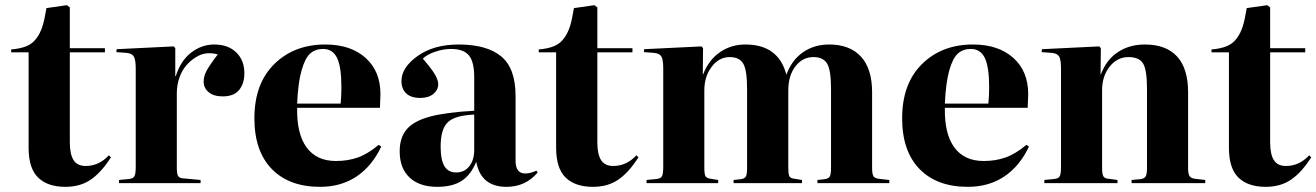

<svg xmlns="http://www.w3.org/2000/svg" viewBox="-20 -703 5053 737"><path d="M231 14.2Q163.1 14.2 126.5 -21.2Q89.8 -56.6 89.8 -136.2V-502H22.9V-513.2Q58.1 -516.1 81.3 -525.6Q104.5 -535.2 119.6 -555.4Q134.8 -575.7 143.1 -602.3Q151.4 -628.9 158.2 -671.9L236.8 -683.1L248 -674.8V-518.1H382.8V-502H248V-157.2Q248 -111.3 262.2 -88.6Q276.4 -65.9 309.1 -65.9Q359.9 -65.9 397.9 -106.9L405.8 -99.1Q369.6 -42 329.1 -13.9Q288.6 14.2 231 14.2Z M437 0V-12.2L476.1 -16.1Q491.2 -17.6 496.1 -26.9Q501 -36.1 501 -62V-439.9Q501 -472.7 494.1 -485.4Q487.3 -498 465.8 -500L426.8 -502.9L427.7 -514.2L647 -524.9L652.8 -518.1V-411.1H654.8Q673.3 -469.7 713.6 -501Q753.9 -532.2 802.7 -532.2Q855.5 -532.2 886.7 -502Q918 -471.7 918 -421.9Q918 -382.3 897.9 -357.7Q877.9 -333 835 -333Q800.3 -333 781 -349.1Q761.7 -365.2 761.7 -390.1Q761.7 -409.7 772.9 -431.2Q784.2 -452.6 815.9 -494.1Q795.9 -500 774.4 -498.3Q752.9 -496.6 732.2 -483.6Q711.4 -470.7 695.1 -451.9Q678.7 -433.1 668.7 -404.8Q658.7 -376.5 658.7 -344.2V-61Q658.7 -36.1 663.6 -27.3Q668.5 -18.6 686 -18.1L750 -12.2V0Z M1208.5 14.2Q1089.8 14.2 1023.2 -54.4Q956.5 -123 956.5 -249Q956.5 -381.8 1032.7 -457Q1108.9 -532.2 1228.5 -532.2Q1325.7 -532.2 1383.1 -481Q1440.4 -429.7 1440.4 -341.8Q1440.4 -329.1 1438.5 -289.1H1120.6Q1118.7 -189 1157 -137Q1195.3 -85 1269.5 -85Q1314.9 -85 1353.3 -98.4Q1391.6 -111.8 1433.6 -147L1443.4 -140.1Q1407.7 -64.9 1348.4 -25.4Q1289.1 14.2 1208.5 14.2ZM1120.6 -305.2H1287.6Q1290.5 -335.4 1290.5 -367.2Q1290.5 -446.8 1273.7 -481Q1256.8 -515.1 1220.2 -515.1Q1190.4 -515.1 1170.7 -497.6Q1150.9 -480 1137.5 -432.6Q1124 -385.3 1120.6 -305.2Z M1658.2 14.2Q1590.3 14.2 1552.2 -21.5Q1514.2 -57.1 1514.2 -122.1Q1514.2 -175.3 1541.5 -207Q1568.8 -238.8 1630.4 -255.4Q1691.9 -272 1800.3 -277.8V-407.2Q1800.3 -465.8 1779.8 -490.5Q1759.3 -515.1 1710.9 -515.1Q1682.1 -515.1 1650.4 -504.4Q1618.7 -493.7 1603 -478Q1637.7 -438 1649.9 -416.5Q1662.1 -395 1662.1 -379.9Q1662.1 -357.9 1643.6 -342.5Q1625 -327.1 1593.3 -327.1Q1557.6 -327.1 1539.3 -344.5Q1521 -361.8 1521 -392.1Q1521 -443.8 1583 -488Q1645 -532.2 1740.2 -532.2Q1848.6 -532.2 1903.8 -486.6Q1959 -440.9 1959 -335V-85.9Q1959 -37.1 1996.1 -37.1Q2015.1 -37.1 2039.1 -47.9L2043.9 -41Q1997.6 14.2 1924.3 14.2Q1825.7 14.2 1808.1 -82Q1787.1 -31.2 1751.7 -8.5Q1716.3 14.2 1658.2 14.2ZM1731 -41Q1762.7 -41 1781.5 -64.9Q1800.3 -88.9 1800.3 -127.9V-263.2Q1727.1 -260.3 1699.2 -234.1Q1671.4 -208 1671.4 -140.1Q1671.4 -88.9 1686 -64.9Q1700.7 -41 1731 -41Z M2255.9 14.2Q2188 14.2 2151.4 -21.2Q2114.7 -56.6 2114.7 -136.2V-502H2047.9V-513.2Q2083 -516.1 2106.2 -525.6Q2129.4 -535.2 2144.5 -555.4Q2159.7 -575.7 2168 -602.3Q2176.3 -628.9 2183.1 -671.9L2261.7 -683.1L2272.9 -674.8V-518.1H2407.7V-502H2272.9V-157.2Q2272.9 -111.3 2287.1 -88.6Q2301.3 -65.9 2334 -65.9Q2384.8 -65.9 2422.9 -106.9L2430.7 -99.1Q2394.5 -42 2354 -13.9Q2313.5 14.2 2255.9 14.2Z M2461.9 0V-12.2L2501 -16.1Q2516.1 -17.6 2521 -26.6Q2525.9 -35.6 2525.9 -62V-439.9Q2525.9 -473.1 2519 -485.6Q2512.2 -498 2490.7 -500L2451.7 -502.9L2452.6 -514.2L2672.9 -524.9L2678.7 -518.1L2677.7 -417H2678.7Q2700.2 -472.7 2743.2 -502.4Q2786.1 -532.2 2840.8 -532.2Q2968.8 -532.2 2998.5 -416Q3019 -472.2 3062 -502.2Q3105 -532.2 3162.6 -532.2Q3242.2 -532.2 3284.9 -485.6Q3327.6 -439 3327.6 -349.1V-58.1Q3327.6 -33.7 3333.5 -25.6Q3339.4 -17.6 3357.9 -16.1L3393.6 -12.2V0H3117.7V-12.2L3144.5 -15.1Q3160.2 -17.1 3165 -25.4Q3169.9 -33.7 3169.9 -58.1V-361.8Q3169.9 -433.6 3155 -458.7Q3140.1 -483.9 3102.5 -483.9Q3061 -483.9 3033.4 -448.5Q3005.9 -413.1 3005.9 -356V-60.1Q3005.9 -36.1 3009.5 -27.6Q3013.2 -19 3027.8 -17.1L3058.6 -12.2V0H2795.9V-12.2L2822.8 -15.1Q2838.4 -17.1 2843 -25.4Q2847.7 -33.7 2847.7 -58.1V-361.8Q2847.7 -433.6 2833 -458.7Q2818.4 -483.9 2780.8 -483.9Q2740.2 -483.9 2711.9 -446.8Q2683.6 -409.7 2683.6 -356V-60.1Q2683.6 -35.2 2687.7 -27.3Q2691.9 -19.5 2705.6 -17.1L2736.8 -12.2V0Z M3694.8 14.2Q3576.2 14.2 3509.5 -54.4Q3442.9 -123 3442.9 -249Q3442.9 -381.8 3519 -457Q3595.2 -532.2 3714.8 -532.2Q3812 -532.2 3869.4 -481Q3926.8 -429.7 3926.8 -341.8Q3926.8 -329.1 3924.8 -289.1H3606.9Q3605 -189 3643.3 -137Q3681.6 -85 3755.9 -85Q3801.3 -85 3839.6 -98.4Q3877.9 -111.8 3919.9 -147L3929.7 -140.1Q3894 -64.9 3834.7 -25.4Q3775.4 14.2 3694.8 14.2ZM3606.9 -305.2H3773.9Q3776.9 -335.4 3776.9 -367.2Q3776.9 -446.8 3760 -481Q3743.2 -515.1 3706.5 -515.1Q3676.8 -515.1 3657 -497.6Q3637.2 -480 3623.8 -432.6Q3610.4 -385.3 3606.9 -305.2Z M3988.8 0V-12.2L4027.8 -16.1Q4043 -17.6 4047.9 -26.6Q4052.7 -35.6 4052.7 -62V-439.9Q4052.7 -473.1 4045.9 -485.6Q4039.1 -498 4017.6 -500L3978.5 -502.9L3979.5 -514.2L4199.7 -524.9L4205.6 -518.1L4204.6 -417H4205.6Q4226.6 -473.6 4271 -502.9Q4315.4 -532.2 4374.5 -532.2Q4456.1 -532.2 4498.3 -486.1Q4540.5 -439.9 4540.5 -349.1V-58.1Q4540.5 -34.2 4546.9 -25.9Q4553.2 -17.6 4571.8 -16.1L4606.4 -12.2V0H4323.7V-12.2L4356.4 -15.1Q4372.6 -17.1 4377.7 -25.9Q4382.8 -34.7 4382.8 -58.1V-361.8Q4382.8 -434.1 4367.9 -459Q4353 -483.9 4311.5 -483.9Q4268.6 -483.9 4239.5 -447.3Q4210.4 -410.6 4210.4 -356.9V-60.1Q4210.4 -35.6 4214.8 -27.1Q4219.2 -18.6 4232.4 -17.1L4269.5 -12.2V0Z M4838.4 14.2Q4770.5 14.2 4733.9 -21.2Q4697.3 -56.6 4697.3 -136.2V-502H4630.4V-513.2Q4665.5 -516.1 4688.7 -525.6Q4711.9 -535.2 4727.1 -555.4Q4742.2 -575.7 4750.5 -602.3Q4758.8 -628.9 4765.6 -671.9L4844.2 -683.1L4855.5 -674.8V-518.1H4990.2V-502H4855.5V-157.2Q4855.5 -111.3 4869.6 -88.6Q4883.8 -65.9 4916.5 -65.9Q4967.3 -65.9 5005.4 -106.9L5013.2 -99.1Q4977.1 -42 4936.5 -13.9Q4896 14.2 4838.4 14.2Z"/></svg>

Font: Display Regular
Style: Bold
Weight: 700
Designer: Latin by Veronika Burian and Jose Scaglione. Greek by Irene Vlachou. Cyrillic by Vera Evstafieva.
Foundry: TypeTogether
Version: Version 3.002